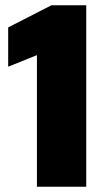

<svg xmlns="http://www.w3.org/2000/svg" viewBox="-20 -708 399 728"><path d="M120 0V-499L11 -455V-604L175 -688H307V0Z"/></svg>

Font: Saira Semi Condensed ExtraBold
Style: Regular
Weight: 800
Width: 4
Designer: Hector Gatti with collaboration of the Omnibus-Type team
Foundry: Omnibus-Type
Version: Version 1.001; ttfautohint (v1.8)